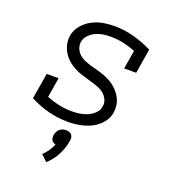

<svg xmlns="http://www.w3.org/2000/svg" viewBox="-141 -643 882 989"><g transform="rotate(20 300.0 -148.5)"><path d="M259 8Q203 8 150 -6Q97 -20 49 -45L73 -187H138L120 -78Q153 -65 187.5 -57.5Q222 -50 259 -50Q280 -50 301.5 -53Q323 -56 343.5 -64.5Q364 -73 381 -89.5Q398 -106 401 -128Q405 -147 397 -164.5Q389 -182 375.5 -194Q362 -206 344.5 -213Q327 -220 309 -225.5Q291 -231 273 -236Q255 -241 237.5 -247Q220 -253 203.5 -262Q187 -271 173 -282Q159 -293 147.5 -307.5Q136 -322 128.5 -338.5Q121 -355 118 -374Q115 -393 118 -412Q123 -444 144.5 -470Q166 -496 195 -511.5Q224 -527 255 -532.5Q286 -538 317 -538Q373 -538 425.5 -523.5Q478 -509 526 -485L504 -350H438L455 -452Q423 -465 388.5 -472.5Q354 -480 318 -480Q297 -480 276.5 -477Q256 -474 236.5 -465Q217 -456 201 -439.5Q185 -423 182 -403Q179 -383 186.5 -365.5Q194 -348 207.5 -336Q221 -324 238 -317Q255 -310 273 -304.5Q291 -299 309.5 -294.5Q328 -290 345.5 -283.5Q363 -277 379.5 -268.5Q396 -260 410 -248.5Q424 -237 435.5 -223Q447 -209 455 -192.5Q463 -176 465.5 -157Q468 -138 465 -118Q462 -97 450.5 -77.5Q439 -58 422 -43Q405 -28 385 -18Q365 -8 343.5 -2.5Q322 3 301 5.5Q280 8 259 8ZM226 241 192 209Q208 194 220 176.5Q232 159 240 139Q233 138 227 134Q221 130 217.5 124Q214 118 213.5 110.5Q213 103 214 96Q216 87 220 78Q224 69 231.5 63Q239 57 248 54Q257 51 266 51Q275 51 283.5 54Q292 57 297 63Q302 69 303.5 78Q305 87 303 96Q297 136 277.5 174Q258 212 226 241Z"/></g></svg>

Font: Iosevka Slab Light Extended
Style: Italic
Weight: 300
Width: 7
Italic angle: -9°
Monospace: yes
Designer: Belleve Invis
Foundry: Belleve Invis
Version: Version 11.1.0; ttfautohint (v1.8.3)